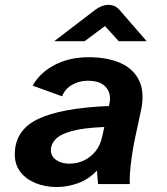

<svg xmlns="http://www.w3.org/2000/svg" viewBox="-20 -740 672 772"><path d="M208.2 12Q161.5 12 123.3 -3.6Q85 -19.1 62.3 -48.3Q39.5 -77.5 39.5 -119.3Q39.5 -216.5 132.7 -261.3Q225.9 -306 417.9 -313.7L418.9 -317.9Q426.1 -346.3 418.4 -368.4Q410.7 -390.4 389.7 -402.9Q368.7 -415.4 333.6 -415.4Q297.8 -415.4 268.9 -398.4Q240.1 -381.3 229.8 -352.7L111.3 -395.6Q139.9 -447.4 199.2 -478.7Q258.5 -509.9 336.3 -509.9Q412.7 -509.9 465.7 -486Q518.7 -462 540.8 -413.2Q562.9 -364.3 545.3 -288.5L523.5 -187Q511.7 -130.3 506 -80.1Q500.3 -29.9 501.9 0H374.2L369.9 -54.2Q335.9 -18.6 293.4 -3.3Q250.9 12 208.2 12ZM259.2 -81.9Q288.9 -81.9 315.9 -94Q342.8 -106.2 362.9 -130.3Q382.9 -154.5 390.8 -190.3L399.3 -229.4Q314.2 -225.9 267.6 -212.7Q221 -199.5 202.7 -179.4Q184.5 -159.3 184.5 -137Q184.5 -111.5 206 -96.7Q227.6 -81.9 259.2 -81.9ZM198.1 -574.4 362.4 -700.2Q373.8 -708.9 387.8 -714.7Q401.7 -720.4 415.5 -720.4Q443 -720.4 460.5 -700.2L569.7 -574.4H457.5L402 -635.2L320.3 -574.4Z"/></svg>

Font: Atkinson Hyperlegible Mono ExtraLight
Style: Italic
Weight: 200
Italic angle: -12°
Monospace: yes
Designer: Elliott Scott, Megan Eiswerth, Linus Boman, Theodore Petrosky, Letters from Sweden
Foundry: Applied Design Works, Letters from Sweden
Version: Version 2.001